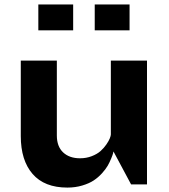

<svg xmlns="http://www.w3.org/2000/svg" viewBox="-20 -827 756 861"><path d="M234.9 -555.2V-219.2Q234.9 -170.4 262.9 -143.8Q291 -117.2 338.9 -117.2Q367.2 -117.2 391.6 -126.7Q416 -136.2 431.2 -149.9Q446.3 -163.6 457 -179.2Q467.8 -194.8 472.4 -206.5Q477.1 -218.3 477.1 -224.1V-555.2H639.2V0H567.9L488.8 -147.9Q488.3 -144.5 486.8 -138.7Q485.4 -132.8 478.5 -116Q471.7 -99.1 462.9 -83.7Q454.1 -68.4 437.3 -49.8Q420.4 -31.2 400.1 -17.8Q379.9 -4.4 348.9 4.9Q317.9 14.2 282.2 14.2Q179.2 14.2 126.2 -46.9Q73.2 -107.9 73.2 -216.8V-555.2ZM151.9 -807.1H308.1V-690.9H151.9ZM404.8 -807.1H561V-690.9H404.8Z"/></svg>

Font: Sporting Grotesque
Style: Gras
Weight: 700
Designer: Lucas LE BIHAN
Foundry: Lucas LE BIHAN
Version: Version 1.001